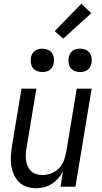

<svg xmlns="http://www.w3.org/2000/svg" viewBox="-20 -990 540 1018"><path d="M172 8Q146 8 121.5 0Q97 -8 80 -25.5Q63 -43 53 -66Q43 -89 39.5 -114.5Q36 -140 38 -166.5Q40 -193 44 -219L94 -520H173L121 -208Q118 -191 117 -174Q116 -157 118 -140.5Q120 -124 126.5 -109Q133 -94 144.5 -83Q156 -72 171.5 -67Q187 -62 204 -62Q227 -62 250.5 -70.5Q274 -79 291.5 -96.5Q309 -114 318 -137Q327 -160 331 -183L387 -520H466L380 0H301L314 -82Q304 -62 289 -45Q274 -28 255 -15.5Q236 -3 214.5 2.5Q193 8 172 8ZM404 -608Q390 -608 376 -613.5Q362 -619 354 -630Q346 -641 344 -655.5Q342 -670 344 -685Q346 -695 351 -704.5Q356 -714 365 -720.5Q374 -727 384 -729.5Q394 -732 405 -732Q419 -732 433 -726.5Q447 -721 455 -710Q463 -699 465.5 -684.5Q468 -670 465 -655Q463 -645 458 -635.5Q453 -626 444 -619.5Q435 -613 425 -610.5Q415 -608 404 -608ZM204 -608Q190 -608 176 -613.5Q162 -619 154 -630Q146 -641 144 -655.5Q142 -670 144 -685Q146 -695 151 -704.5Q156 -714 165 -720.5Q174 -727 184 -729.5Q194 -732 205 -732Q219 -732 233 -726.5Q247 -721 255 -710Q263 -699 265.5 -684.5Q268 -670 265 -655Q263 -645 258 -635.5Q253 -626 244 -619.5Q235 -613 225 -610.5Q215 -608 204 -608ZM315 -785 270 -825 411 -970 464 -920Z"/></svg>

Font: Iosevka Term Curly Oblique
Style: Regular
Weight: 400
Italic angle: -9°
Designer: Belleve Invis
Foundry: Belleve Invis
Version: Version 32.3.0